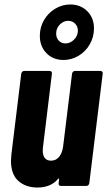

<svg xmlns="http://www.w3.org/2000/svg" viewBox="-20 -831 479 858"><path d="M315 -514H429Q434 -514 437 -510.5Q440 -507 439 -502L379 -12Q378 -7 374.5 -3.5Q371 0 366 0H252Q247 0 244 -3.5Q241 -7 242 -12L244 -29Q245 -32 243 -33Q241 -34 239 -31Q207 7 147 7Q95 7 62 -22.5Q29 -52 29 -113Q29 -122 31 -142L75 -502Q76 -507 79.5 -510.5Q83 -514 88 -514H202Q207 -514 210 -510.5Q213 -507 212 -502L172 -173Q171 -168 171 -158Q171 -136 180.5 -124.5Q190 -113 208 -113Q230 -113 244 -130Q258 -147 262 -176L302 -502Q303 -507 306.5 -510.5Q310 -514 315 -514ZM158 -671Q158 -709 176.5 -741Q195 -773 226.5 -792Q258 -811 294 -811Q340 -811 370 -781Q400 -751 400 -704Q400 -666 381.5 -633.5Q363 -601 331.5 -582Q300 -563 264 -563Q217 -563 187.5 -593.5Q158 -624 158 -671ZM328 -694Q328 -713 315.5 -725.5Q303 -738 285 -738Q264 -738 247.5 -721.5Q231 -705 231 -681Q231 -662 242.5 -649.5Q254 -637 273 -637Q294 -637 311 -654Q328 -671 328 -694Z"/></svg>

Font: Barlow Condensed
Style: Bold Italic
Weight: 700
Width: 3
Italic angle: -7°
Designer: Jeremy Tribby
Foundry: Tribby Type
Version: Version 1.408